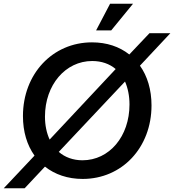

<svg xmlns="http://www.w3.org/2000/svg" viewBox="-50 -943 933 1029"><path d="M-30 66H82L191 -50C244 -8 313 16 393 16C604 16 762 -152 762 -378C762 -462 740 -535 700 -591L863 -765H751L643 -651C590 -693 522 -716 443 -716C232 -716 73 -547 73 -321C73 -237 95 -165 135 -109ZM392 -84C342 -84 298 -100 265 -129L620 -506C635 -472 644 -430 644 -383C644 -212 536 -84 392 -84ZM465 -780H546L663 -923H540ZM191 -318C191 -488 301 -616 444 -616C494 -616 537 -601 570 -573L216 -195C200 -230 191 -271 191 -318Z"/></svg>

Font: Uncut Sans Semibold Italic
Style: Regular
Weight: 600
Italic angle: -11°
Designer: Kasper Nordkvist
Foundry: UNCUT.wtf
Version: Version 1.304;Glyphs 3.2 (3246)